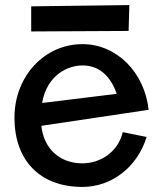

<svg xmlns="http://www.w3.org/2000/svg" viewBox="-20 -689 633 757"><path d="M305 -45C374 -45 445 -88 464 -168L558 -149C522 -31 421 48 305 48C134 48 37 -60 37 -225C37 -388 155 -515 305 -515C441 -515 550 -403 566 -256L143 -193C153 -100 218 -45 305 -45ZM440 -319 437 -328C412 -392 369 -431 305 -431C251 -431 166 -397 146 -283ZM103 -664V-565L487 -567L490 -669Z"/></svg>

Font: McLaren
Style: Regular
Weight: 400
Designer: Astigmatic (AOETI)
Foundry: Astigmatic (AOETI)
Version: Version 1.000